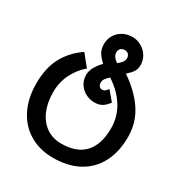

<svg xmlns="http://www.w3.org/2000/svg" viewBox="-179 -870 957 1018"><g transform="rotate(30 300.0 -361.0)"><path d="M18.5 -275.5Q18.5 -371.5 54 -437.2Q89.5 -503 155.5 -547.5L211.5 -478Q169.5 -443 144.2 -392.2Q119 -341.5 119 -280Q119 -216.5 140 -167.8Q161 -119 200.2 -92Q239.5 -65 292 -65Q385.5 -65 433.2 -116.5Q481 -168 481 -266.5Q481 -337.5 445.2 -396Q409.5 -454.5 342 -498.5Q326.5 -485 319.2 -474Q312 -463 312 -450Q312 -437.5 318.8 -429.2Q325.5 -421 337.5 -421Q346.5 -421 353.8 -426.8Q361 -432.5 369 -443.5L416.5 -388Q399.5 -364 380.8 -353Q362 -342 335 -342Q305 -342 279.8 -355.8Q254.5 -369.5 239.5 -393.5Q224.5 -417.5 224.5 -447Q224.5 -470 236.8 -493.5Q249 -517 273.5 -542.5Q247.5 -566.5 236 -587Q224.5 -607.5 224.5 -635Q224.5 -666 239.2 -690.8Q254 -715.5 279.8 -729.8Q305.5 -744 338 -744Q368 -744 393.5 -729.2Q419 -714.5 434 -689.8Q449 -665 449 -635.5Q449 -611.5 438 -594.8Q427 -578 404 -558Q489.5 -500 535.8 -429.8Q582 -359.5 582 -272.5Q582 -181 547.2 -114.8Q512.5 -48.5 447.2 -13.2Q382 22 292 22Q210 22 148 -14.8Q86 -51.5 52.2 -118.8Q18.5 -186 18.5 -275.5ZM335.5 -582.5Q351 -594.5 359.8 -606Q368.5 -617.5 368.5 -630.5Q368.5 -645 360.5 -654.2Q352.5 -663.5 337 -663.5Q321 -663.5 312.2 -654.2Q303.5 -645 303.5 -630.5Q303.5 -616.5 311.5 -605.2Q319.5 -594 335.5 -582.5Z"/></g></svg>

Font: JuliaMono Medium
Style: Regular
Weight: 500
Monospace: yes
Designer: cormullion
Foundry: corm
Version: Version 0.054; ttfautohint (v1.8.4)